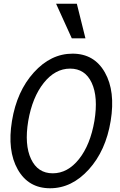

<svg xmlns="http://www.w3.org/2000/svg" viewBox="-20 -997 640 1027"><path d="M455 -90.5Q364 10 248 10Q132 10 75 -90.5Q18 -191 44 -350Q70 -509 161 -609.5Q252 -710 368 -710Q484 -710 541 -609.5Q598 -509 572 -350Q546 -191 455 -90.5ZM485 -350Q506 -478 470.5 -554Q435 -630 355 -630Q275 -630 214 -553.5Q153 -477 131 -350Q110 -223 146 -146.5Q182 -70 262 -70Q342 -70 402.5 -146Q463 -222 485 -350ZM437 -792H364L280 -977H391Z"/></svg>

Font: CommitMono
Style: Italic
Weight: 400
Monospace: yes
Designer: Eigil Nikolajsen
Foundry: Eigil Nikolajsen
Version: Version 1.143